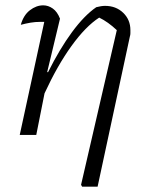

<svg xmlns="http://www.w3.org/2000/svg" viewBox="-20 -506 559 720"><path d="M54 0 146 -424Q142 -424 138.5 -424Q135 -424 131 -424Q112 -424 94.5 -421Q77 -418 58 -413Q68 -449 92 -467.5Q116 -486 142 -486Q161 -486 178 -474Q195 -462 205 -436L157 -236L160 -235Q204 -323 250 -385.5Q296 -448 341 -479Q360 -484 374 -484Q415 -484 442 -458Q469 -432 469 -393Q469 -388 469 -381.5Q469 -375 467 -369L346 194H288L284 187L418 -393Q385 -424 352 -440Q301 -407 248 -333.5Q195 -260 147 -156L116 0Z"/></svg>

Font: Piazzolla Light
Style: Italic
Weight: 300
Italic angle: -11.3°
Designer: Juan Pablo del Peral
Foundry: Huerta Tipografica
Version: Version 1.330